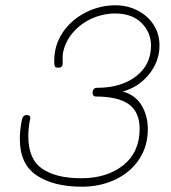

<svg xmlns="http://www.w3.org/2000/svg" viewBox="-20 -706 646 726"><path d="M539 -218Q539 -153 506 -103.5Q473 -54 416 -27Q359 0 290 0Q183 0 119 -42.5Q55 -85 55 -180Q55 -210 61 -244Q63 -258 67.5 -264.5Q72 -271 81 -271Q91 -271 93.5 -265Q96 -259 93 -252Q87 -219 87 -191Q87 -104 139.5 -68Q192 -32 287 -32Q385 -32 446.5 -81.5Q508 -131 508 -219Q508 -282 467.5 -311.5Q427 -341 342 -341Q336 -341 333 -345Q330 -349 330 -354Q330 -374 347 -374Q438 -374 494.5 -417.5Q551 -461 551 -534Q551 -583 515.5 -619Q480 -655 415 -655Q370 -655 327.5 -636Q285 -617 255.5 -582.5Q226 -548 218 -505Q217 -499 217 -486Q217 -473 217 -466Q217 -450 201 -450Q193 -450 190 -452Q187 -454 186 -462Q185 -466 185 -476Q185 -493 188 -511Q197 -561 230.5 -601Q264 -641 313.5 -663.5Q363 -686 417 -686Q461 -686 499 -667Q537 -648 560 -613.5Q583 -579 583 -534Q583 -474 543.5 -425Q504 -376 444 -360Q492 -347 515.5 -307.5Q539 -268 539 -218Z"/></svg>

Font: Mali ExtraLight
Style: Italic
Weight: 275
Italic angle: -10°
Version: Version 1.000; ttfautohint (v1.6)